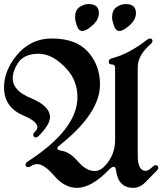

<svg xmlns="http://www.w3.org/2000/svg" viewBox="-44 -906 792 936"><path d="M0 0ZM321.8 -754.9ZM502.4 -820.8Q502.4 -856 523.9 -871.1Q545.4 -886.2 568.8 -886.2Q618.7 -886.2 618.7 -842.3Q618.7 -810.1 587.6 -782.5Q556.6 -754.9 537.6 -754.9Q520.5 -754.9 511.5 -780.5Q502.4 -806.2 502.4 -820.8ZM321.8 -820.8Q321.8 -856 343.3 -871.1Q364.7 -886.2 388.2 -886.2Q438 -886.2 438 -842.3Q438 -810.1 407 -782.5Q376 -754.9 356.9 -754.9Q339.8 -754.9 330.8 -780.5Q321.8 -806.2 321.8 -820.8ZM-24.4 -479.5Q-24.4 -548.3 20 -613.3Q91.8 -718.3 209.2 -718.3Q326.7 -718.3 385 -653.3Q443.4 -588.4 443.4 -494.1Q443.4 -353.5 247.1 -198.2Q235.4 -189 235.4 -182.6Q235.4 -173.8 256.8 -170.9Q295.4 -165.5 335.9 -118.9Q376.5 -72.3 417.5 -72.3Q444.3 -72.3 467.3 -97.2Q517.1 -150.4 517.1 -222.7V-574.2Q517.1 -591.8 501.7 -591.8Q486.3 -591.8 486.3 -604.7Q486.3 -617.7 499.5 -621.1Q585 -643.1 673.8 -712.9Q680.7 -718.3 687.5 -718.3Q699.2 -718.3 699.2 -706.5Q699.2 -698.7 690.9 -691.4Q627.4 -637.2 627.4 -578.1V-147.5Q627.4 -73.2 666.5 -73.2Q680.2 -73.2 700.7 -93.8Q707.5 -100.6 714.8 -100.6Q727.5 -100.6 727.5 -87.9Q727.5 -81.5 721.7 -75.7L664.1 -17.1Q637.7 9.8 606.4 9.8Q532.7 9.8 522 -74.2Q519.5 -93.3 510.5 -93.3Q501.5 -93.3 487.3 -78.6Q401.9 9.8 330.6 9.8Q271 9.8 221.2 -48.1Q171.4 -106 137.2 -106Q121.6 -106 106 -95.7Q99.1 -91.3 92.3 -91.3Q80.6 -91.3 80.6 -103.5Q80.6 -111.3 89.8 -117.7Q333.5 -274.9 333.5 -432.1Q333.5 -511.2 282.7 -567.9Q214.8 -644 144 -644Q73.2 -644 43 -598.1Q18.1 -560.5 18.1 -522.9Q18.1 -464.4 105.5 -428.2Q199.7 -389.2 199.7 -335Q199.7 -298.3 143.6 -242.2Q137.2 -235.8 131.3 -235.8Q118.2 -235.8 118.2 -250Q118.2 -255.9 125 -262.2Q138.2 -273.9 138.2 -286.1Q138.2 -314 71.3 -342.3Q-24.4 -382.8 -24.4 -479.5Z"/></svg>

Font: UnifrakturMaguntia20
Style: Book
Weight: 400
Designer: j. 'mach' wust, Gerrit Ansmann, Georg Duffner, based on a font by Peter Wiegel, original typeface by Carl Albert Fahrenw
Version: Version 2017-03-19